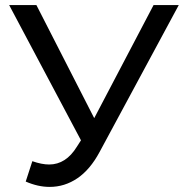

<svg xmlns="http://www.w3.org/2000/svg" viewBox="-20 -720 731 754"><path d="M682 -700 371 -123Q334 -54 284 -20Q234 14 175 14Q129 14 81 -7L107 -87Q144 -74 173 -74Q239 -74 282 -144L298 -169L16 -700H123L350 -256L583 -700Z"/></svg>

Font: CMG Sans Medium
Style: Regular
Weight: 500
Designer: Julieta Ulanovsky
Foundry: Julieta Ulanovsky
Version: Version 7.200